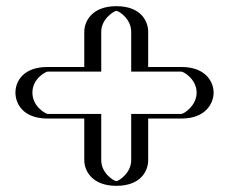

<svg xmlns="http://www.w3.org/2000/svg" viewBox="-20 -622 741 622"><path d="M273 -519V-405H134C88 -405 50 -367 50 -322C50 -277 88 -238 134 -238H273V-103C273 -58 312 -20 357 -20C402 -20 440 -58 440 -103V-238H568C613 -238 652 -277 652 -322C652 -367 613 -405 568 -405H440V-519C440 -564 402 -602 357 -602C312 -602 273 -564 273 -519ZM288 -519C288 -555 320 -587 357 -587C394 -587 425 -556 425 -519V-390H568C605 -390 637 -358 637 -322C637 -286 604 -253 568 -253H425V-103C425 -66 394 -35 357 -35C320 -35 288 -67 288 -103V-253H134C97 -253 65 -285 65 -322C65 -359 96 -390 134 -390H288ZM288 -519V-390H134C96 -390 65 -359 65 -322C65 -285 97 -253 134 -253H288V-103C288 -67 320 -35 357 -35C394 -35 425 -66 425 -103V-253H568C604 -253 637 -286 637 -322C637 -358 605 -390 568 -390H425V-519C425 -556 394 -587 357 -587C320 -587 288 -555 288 -519ZM273 -519C273 -564 312 -602 357 -602C402 -602 440 -564 440 -519V-405H568C613 -405 652 -367 652 -322C652 -277 613 -238 568 -238H440V-103C440 -58 402 -20 357 -20C312 -20 273 -58 273 -103V-238H134C88 -238 50 -277 50 -322C50 -367 88 -405 134 -405H273ZM308 -519C308 -561 349 -586 357 -587C366 -586 405 -561 405 -519V-390H568C576 -389 617 -365 617 -322C617 -280 577 -254 568 -253H405V-103C405 -61 365 -36 357 -35C348 -36 308 -61 308 -103V-253H134C129 -253 85 -276 85 -322C85 -369 130 -390 134 -390H308ZM253 -519V-405H134C54 -405 30 -357 30 -322C30 -287 54 -238 134 -238H253V-103C253 -69 278 -20 357 -20C436 -20 460 -68 460 -103V-238H568C647 -238 672 -288 672 -322C672 -356 647 -405 568 -405H460V-519C460 -554 436 -602 357 -602C278 -602 253 -553 253 -519Z"/></svg>

Font: Blanket
Style: Black
Weight: 900
Foundry: Cannot Into Space Fonts
Version: Version 0.9